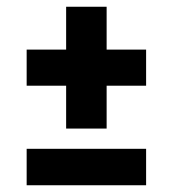

<svg xmlns="http://www.w3.org/2000/svg" viewBox="-20 -577 512 569"><path d="M59 -28V-136H413V-28ZM413 -430V-323H296V-196H176V-323H59V-430H176V-557H296V-430Z"/></svg>

Font: Oxford Sans
Style: Bold
Weight: 700
Designer: Matt McInerney, Pablo Impallari, Rodrigo Fuenzalida
Foundry: Matt McInerney, Pablo Impallari, Rodrigo Fuenzalida
Version: Version 3.000g; ttfautohint (v1.5) -l 8 -r 28 -G 28 -x 14 -D